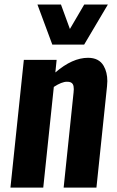

<svg xmlns="http://www.w3.org/2000/svg" viewBox="-20 -849 529 869"><path d="M216.8 -647 149.4 -828.6H255.9L296.4 -717.8L361.3 -828.6H468.3L360.8 -647ZM27.3 0 87.9 -578.1H236.3L230.5 -521Q307.6 -587.4 378.4 -587.4Q428.2 -587.4 449.2 -550.8Q465.8 -522 465.8 -481.9Q465.8 -470.7 464.4 -458.5L416.5 0H268.1L313 -430.7Q314 -438.5 314 -445.3Q314 -460 309.6 -467.8Q303.2 -479.5 282.7 -479Q259.3 -479 223.6 -455.6L175.8 0Z"/></svg>

Font: Oswald
Style: Demi-Bold
Weight: 600
Designer: Vernon Adams
Foundry: Vernon Adams
Version: 3.0; ttfautohint (v0.94.23-7a4d-dirty) -l 8 -r 50 -G 200 -x 